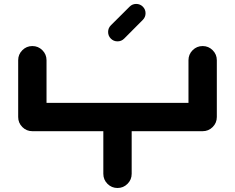

<svg xmlns="http://www.w3.org/2000/svg" viewBox="-20 -939 1174 959"><path d="M992.2 -709Q1021.5 -709 1042.2 -688.2Q1063 -667.5 1063 -638.2V-354.5Q1063 -325.2 1042.2 -304.4Q1021.5 -283.7 992.2 -283.7H637.7V-70.8Q637.7 -41.5 616.9 -20.8Q596.2 0 566.9 0Q537.6 0 516.8 -20.8Q496.1 -41.5 496.1 -70.8V-283.7H141.6Q112.3 -283.7 91.6 -304.4Q70.8 -325.2 70.8 -354.5V-638.2Q70.8 -667.5 91.6 -688.2Q112.3 -709 141.6 -709Q170.9 -709 191.7 -688.2Q212.4 -667.5 212.4 -638.2V-425.3H921.4V-638.2Q921.4 -667.5 942.1 -688.2Q962.9 -709 992.2 -709ZM566.9 -732.4Q547.4 -732.4 533.7 -746.1Q520 -759.8 520 -779.3Q520 -798.8 533.7 -812.5L627.4 -905.8Q641.1 -919.4 660.2 -919.4Q679.7 -919.4 693.4 -905.8Q707 -892.1 707 -873Q707 -853.5 693.4 -839.8L600.1 -746.1Q586.4 -732.4 566.9 -732.4Z"/></svg>

Font: Robtronika
Style: Regular
Weight: 400
Designer: GGBot
Version: 1.00